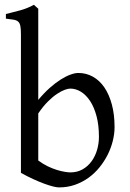

<svg xmlns="http://www.w3.org/2000/svg" viewBox="-20 -777 548 811"><path d="M463.9 -240.2Q463.9 -211.9 456.5 -182.1Q449.2 -152.3 435.1 -124Q420.9 -95.7 400.4 -70.3Q379.9 -44.9 353.8 -26.1Q327.6 -7.3 296.4 3.7Q265.1 14.6 229 14.6Q219.7 14.6 203.4 10.5Q187 6.3 165.8 -1.5Q144.5 -9.3 119.6 -20.8Q94.7 -32.2 68.4 -46.9V-632.8Q68.4 -655.3 65.9 -667.5Q63.5 -679.7 56.6 -685.8Q49.8 -691.9 37.4 -693.8Q24.9 -695.8 4.9 -698.2V-717.8Q37.1 -725.6 66.4 -733.6Q95.7 -741.7 123.5 -756.8L128.4 -752Q131.3 -749 134.3 -746.6Q137.7 -743.7 141.6 -740.2V-355Q166 -384.3 190.2 -405.8Q214.4 -427.2 236.6 -441.2Q258.8 -455.1 277.8 -461.9Q296.9 -468.8 311 -468.8Q344.2 -468.8 372.3 -453.1Q400.4 -437.5 420.7 -408Q440.9 -378.4 452.4 -335.9Q463.9 -293.5 463.9 -240.2ZM397.9 -199.2Q397.9 -248 387.9 -285.9Q377.9 -323.7 361.1 -349.6Q344.2 -375.5 322.3 -389.2Q300.3 -402.8 276.9 -402.8Q268.1 -402.8 253.7 -397.7Q239.3 -392.6 221.2 -380.6Q203.1 -368.7 182.6 -348.4Q162.1 -328.1 141.6 -297.9V-99.1Q161.1 -84.5 181.4 -74.7Q201.7 -64.9 220 -59.3Q238.3 -53.7 253.2 -51.3Q268.1 -48.8 276.9 -48.8Q306.6 -48.8 329.1 -61.8Q351.6 -74.7 366.9 -95.9Q382.3 -117.2 390.1 -144Q397.9 -170.9 397.9 -199.2Z"/></svg>

Font: Gentium Plus CyrE
Style: Regular
Weight: 400
Designer: J. Victor Gaultney, Annie Olsen, Iska Routamaa, Becca Hirsbrunner
Foundry: SIL International
Version: Version 5.000